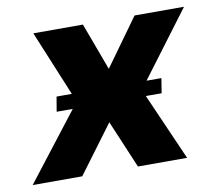

<svg xmlns="http://www.w3.org/2000/svg" viewBox="-96 -589 748 663"><g transform="rotate(-10 278.0 -258.0)"><path d="M234.4 -515.6 295.9 -349.6 415.5 -515.6H588.9L395.5 -257.8L508.8 0H336.4L265.6 -167.5L141.1 0H-32.7L167 -257.8L60.5 -515.6ZM92.8 -234.9 101.6 -286.6H469.2L460.9 -234.9Z"/></g></svg>

Font: Inter Display Extra Bold
Style: Italic
Weight: 800
Italic angle: -9.39999°
Designer: Rasmus Andersson
Foundry: rsms
Version: Version 4.000;git-4fc901f